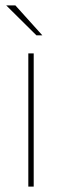

<svg xmlns="http://www.w3.org/2000/svg" viewBox="-20 -692 230 712"><path d="M105 0H85V-494H105ZM115 -561 3 -672H37L137 -561Z"/></svg>

Font: Blinker Thin
Style: Regular
Weight: 100
Designer: Juergen Huber
Foundry: supertype
Version: Version 1.017;hotconv 1.0.117;makeotfexe 2.5.65602